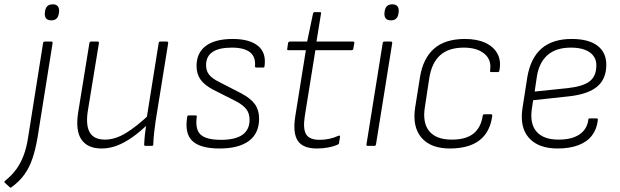

<svg xmlns="http://www.w3.org/2000/svg" viewBox="-68 -674 2866 887"><path d="M131 -475Q132 -482 139 -482H169Q176 -482 175 -475L105 -36Q96 16 82 58Q68 100 44.5 132.5Q21 165 -15 191Q-19 195 -23 191L-46 170Q-48 167 -47.5 165Q-47 163 -43 160Q-13 136 7.5 107.5Q28 79 41.5 43Q55 7 62 -40ZM169 -580Q152 -580 145 -589Q138 -598 139 -613L140 -621Q142 -637 150.5 -645.5Q159 -654 176 -654Q192 -654 199 -645Q206 -636 205 -621L204 -613Q202 -597 193.5 -588.5Q185 -580 169 -580Z M401 12Q337 12 308.5 -29Q280 -70 293 -154L345 -475Q346 -482 353 -482H383Q390 -482 389 -475L337 -157Q328 -93 347.5 -61Q367 -29 417 -29Q464 -29 514 -59.5Q564 -90 625 -148L617 -102Q580 -66 544 -40.5Q508 -15 473 -1.5Q438 12 401 12ZM604 0Q598 0 598 -6Q599 -29 601.5 -53Q604 -77 608 -102L609 -124L665 -475Q666 -482 672 -482H702Q710 -482 709 -475L651 -115Q647 -89 644 -61Q641 -33 640 -6Q640 0 633 0Z M946 12Q858 12 821 -22.5Q784 -57 797 -135Q798 -141 804 -141H836Q842 -141 841 -134Q833 -76 859 -52Q885 -28 953 -28Q1085 -28 1085 -121Q1085 -150 1070 -169.5Q1055 -189 1021 -207L918 -259Q876 -281 858 -307Q840 -333 840 -369Q840 -430 883 -462Q926 -494 1007 -494Q1085 -494 1124 -462Q1163 -430 1154 -368Q1154 -362 1148 -362H1116Q1110 -362 1110 -368Q1114 -411 1087 -432.5Q1060 -454 1003 -454Q884 -454 884 -373Q884 -347 898 -329Q912 -311 947 -294L1048 -242Q1091 -219 1110 -192Q1129 -165 1129 -126Q1129 -58 1082 -23Q1035 12 946 12Z M1396 12Q1331 12 1307.5 -24Q1284 -60 1296 -136L1345 -442H1264Q1257 -442 1259 -449L1263 -476Q1265 -482 1272 -482H1351L1378 -611Q1380 -618 1385 -618H1410Q1417 -618 1415 -611L1394 -482H1563Q1570 -482 1569 -475L1564 -448Q1562 -442 1556 -442H1389L1340 -137Q1331 -78 1346.5 -53Q1362 -28 1409 -28Q1432 -28 1454.5 -33Q1477 -38 1496 -47Q1504 -49 1503 -42L1498 -13Q1498 -8 1492 -6Q1472 3 1447 7.5Q1422 12 1396 12Z M1630 0Q1624 0 1625 -7L1700 -475Q1701 -482 1708 -482H1737Q1745 -482 1744 -475L1669 -7Q1668 0 1661 0ZM1738 -580Q1721 -580 1714 -589Q1707 -598 1708 -613L1709 -621Q1711 -637 1719.5 -645.5Q1728 -654 1745 -654Q1761 -654 1768 -645Q1775 -636 1774 -621L1773 -613Q1771 -597 1762.5 -588.5Q1754 -580 1738 -580Z M2014 12Q1923 13 1879.5 -37.5Q1836 -88 1850 -178L1872 -316Q1886 -404 1937 -449Q1988 -494 2080 -494Q2135 -494 2173.5 -476.5Q2212 -459 2230 -426Q2248 -393 2239 -348Q2238 -341 2232 -341H2201Q2195 -341 2196 -348Q2204 -397 2170 -425.5Q2136 -454 2075 -454Q2004 -454 1965 -418.5Q1926 -383 1915 -312L1895 -180Q1883 -107 1915 -68Q1947 -29 2019 -29Q2085 -29 2119.5 -57Q2154 -85 2162 -139Q2163 -146 2169 -146H2201Q2207 -146 2206 -138Q2196 -64 2148 -26.5Q2100 11 2014 12Z M2508 12Q2419 12 2375.5 -37Q2332 -86 2346 -176L2368 -317Q2383 -406 2434 -450Q2485 -494 2573 -494Q2651 -494 2692 -463Q2733 -432 2733 -375Q2733 -310 2691.5 -274.5Q2650 -239 2561 -229L2395 -211L2389 -171Q2379 -102 2411 -65.5Q2443 -29 2513 -29Q2573 -29 2608.5 -52.5Q2644 -76 2650 -121Q2650 -127 2656 -127H2689Q2694 -127 2694 -121Q2690 -79 2667.5 -49Q2645 -19 2604.5 -3.5Q2564 12 2508 12ZM2402 -251 2556 -267Q2627 -275 2657 -299Q2687 -323 2687 -372Q2687 -411 2656 -432.5Q2625 -454 2569 -454Q2501 -454 2461.5 -419.5Q2422 -385 2412 -319Z"/></svg>

Font: Sofia Sans ExtraLight
Style: Italic
Weight: 250
Italic angle: -9°
Version: Version 4.100-B